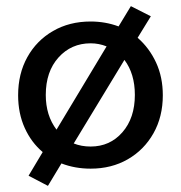

<svg xmlns="http://www.w3.org/2000/svg" viewBox="-20 -540 590 625"><path d="M136 65 73 32 119 -45Q82 -76 60.5 -123.5Q39 -171 39 -230Q39 -300 69 -354Q99 -408 152.5 -439Q206 -470 275 -470Q323 -470 366 -454L406 -520L471 -487L428 -417Q466 -384 488 -336.5Q510 -289 510 -230Q510 -160 479.5 -106Q449 -52 396 -21.5Q343 9 275 9Q224 9 180 -8ZM129 -231Q129 -164 164 -118L327 -389Q302 -399 275 -399Q212 -399 170.5 -353Q129 -307 129 -231ZM275 -63Q338 -63 378.5 -109.5Q419 -156 419 -231Q419 -300 385 -345L220 -73Q245 -63 275 -63Z"/></svg>

Font: Inconsolata SemiExpanded Medium
Style: Regular
Weight: 500
Width: 6
Monospace: yes
Designer: Raph Levien, Cyreal, Brenton Simpson
Foundry: Raph Levien, Cyreal, Google
Version: Version 3.001; ttfautohint (v1.8.2.53-6de2)